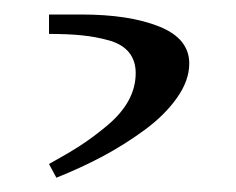

<svg xmlns="http://www.w3.org/2000/svg" viewBox="-20 57 327 266"><path d="M47.9 77.1H92.8Q159.2 77.1 200.7 93.8Q242.2 110.4 242.2 145Q242.2 168.5 225.3 192.4Q208.5 216.3 180.7 236.8Q152.8 257.3 122.1 273.7Q91.3 290 58.1 303.2L47.9 284.2Q73.7 270 91.1 258.8Q108.4 247.6 128.2 231.2Q147.9 214.8 158 196.5Q168 178.2 168 158.2Q168 141.1 158.7 129.6Q149.4 118.2 131.1 113Q112.8 107.9 93.8 106Q74.7 104 47.9 104Z"/></svg>

Font: Dihjauti S
Style: Bold
Weight: 700
Designer: T. Christopher White
Version: Version 3.0.0